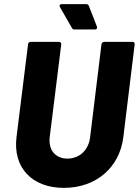

<svg xmlns="http://www.w3.org/2000/svg" viewBox="-20 -903 673 931"><path d="M450 -774 411 -874C409 -880 404 -883 398 -883H280C270 -883 266 -876 271 -868L329 -767C332 -761 336 -760 342 -760H441C449 -760 453 -766 450 -774ZM290 8C445 8 560 -90 578 -238L633 -688C634 -695 630 -700 623 -700H486C479 -700 473 -695 472 -688L417 -238C410 -176 366 -134 307 -134C248 -134 214 -176 221 -238L277 -688C277 -695 273 -700 266 -700H129C122 -700 116 -695 116 -688L60 -238C42 -90 135 8 290 8Z"/></svg>

Font: Barlow ExtraBold
Style: Italic
Weight: 800
Italic angle: -7°
Designer: Jeremy Tribby
Foundry: Tribby Type
Version: Version 1.422;hotconv 1.0.109;makeotfexe 2.5.65596